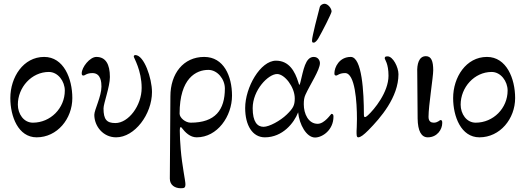

<svg xmlns="http://www.w3.org/2000/svg" viewBox="-20 -717 2797 1022"><path d="M325 -235C325 -141 249 -64 155 -64C106 -64 75 -111 75 -160C75 -252 148 -334 240 -334C289 -334 325 -284 325 -235ZM175 14C285 14 365 -85 365 -195C365 -299 319 -414 215 -414C104 -414 35 -306 35 -195C35 -97 77 14 175 14Z M520 -256C520 -204 482 -132 482 -106C482 -45 529 14 598 14C697 14 789 -109 789 -227C789 -300 747 -424 700 -424C696 -424 692 -421 692 -416C692 -409 734 -343 734 -249C734 -155 664 -62 594 -62C548 -62 531 -81 531 -140C531 -166 565 -255 565 -307C565 -376 542 -414 493 -414C458 -414 415 -359 415 -327C415 -317 418 -315 425 -315C432 -315 441 -328 472 -328C518 -328 520 -277 520 -256Z M1177 -246C1177 -132 1126 -64 995 -64C967 -64 936 -90 936 -112C936 -302 1025 -345 1089 -345C1138 -345 1177 -295 1177 -246ZM937 -22C937 -39 941 -45 947 -37C966 -12 992 14 1027 14C1137 14 1215 -98 1215 -208C1215 -312 1171 -414 1067 -414C956 -414 887 -325 887 -204C887 -129 884 209 884 234C884 269 912 285 942 285C961 285 967 283 967 263C967 245 949 164 942 78C939 43 937 7 937 -22Z M1674 -512C1695 -548 1745 -646 1745 -656C1745 -672 1726 -697 1707 -697C1699 -697 1685 -691 1682 -679C1672 -643 1641 -521 1641 -503C1641 -494 1641 -490 1650 -490C1658 -490 1668 -502 1674 -512ZM1549 -193C1549 -156 1540 -140 1506 -107C1472 -74 1413 -42 1383 -42C1350 -42 1325 -68 1325 -141C1325 -238 1408 -323 1455 -323C1495 -323 1549 -254 1549 -193ZM1567 -119C1573 -55 1611 15 1657 15C1696 15 1755 -25 1755 -96C1755 -105 1753 -111 1744 -111C1742 -111 1708 -58 1671 -58C1621 -58 1597 -112 1597 -162C1597 -183 1599 -198 1606 -213C1630 -266 1683 -345 1683 -381C1683 -394 1674 -414 1650 -414C1605 -414 1595 -343 1579 -279C1578 -275 1575 -265 1574 -265C1572 -265 1570 -273 1568 -279C1550 -337 1519 -394 1449 -394C1366 -394 1285 -252 1285 -142C1285 -51 1323 14 1390 14C1484 14 1545 -62 1567 -119Z M1917 -107C1917 -226 1907 -414 1847 -414C1786 -414 1760 -359 1760 -327C1760 -317 1763 -315 1770 -315C1777 -315 1786 -328 1817 -328C1870 -328 1880 -174 1880 -84C1880 -49 1878 -23 1878 -20C1878 -1 1877 14 1887 14C1899 14 1916 1 1941 -24C2005 -89 2101 -199 2101 -322C2101 -359 2072 -417 2043 -417C2029 -417 2028 -413 2028 -406C2028 -400 2048 -379 2048 -314C2048 -226 1972 -134 1938 -103C1928 -94 1926 -94 1922 -94C1917 -94 1917 -102 1917 -107Z M2286 -343C2286 -391 2276 -418 2247 -418C2209 -418 2199 -374 2201 -332L2203 -86C2204 -19 2223 14 2257 14C2307 14 2334 -28 2334 -62C2334 -73 2333 -78 2324 -78C2321 -78 2310 -64 2289 -64C2275 -64 2261 -70 2261 -95C2261 -155 2286 -307 2286 -343Z M2682 -235C2682 -141 2606 -64 2512 -64C2463 -64 2432 -111 2432 -160C2432 -252 2505 -334 2597 -334C2646 -334 2682 -284 2682 -235ZM2532 14C2642 14 2722 -85 2722 -195C2722 -299 2676 -414 2572 -414C2461 -414 2392 -306 2392 -195C2392 -97 2434 14 2532 14Z"/></svg>

Font: EB Garamond SC 08
Style: Regular
Weight: 400
Version: Version 0.016